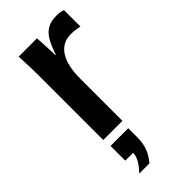

<svg xmlns="http://www.w3.org/2000/svg" viewBox="-242 -588 854 854"><g transform="rotate(-45 185.5 -160.5)"><path d="M190.4 -264.6V0H69.8V-404.8Q69.8 -442.9 68.6 -472.4Q67.4 -502 65.9 -528.3H181.2Q182.1 -518.1 182.9 -502Q183.6 -485.8 184.6 -468.8Q185.5 -451.7 186 -437.5Q186.5 -423.3 186.5 -417H188.5Q206.5 -469.7 223.1 -494.1Q239.3 -517.6 260.7 -528.1Q282.2 -538.6 314.5 -538.6Q338.4 -538.6 355 -531.7V-428.7Q327.6 -435.1 300.3 -435.1Q247.6 -435.1 219 -391.6Q190.4 -348.1 190.4 -264.6ZM185.5 97.7Q185.5 135.7 175 163.6Q164.6 191.4 141.6 218.8H77.6Q100.6 194.8 112.1 173.8Q123.5 152.8 123.5 134.3H74.2V41.5H185.5Z"/></g></svg>

Font: Arimo SemiBold
Style: Regular
Weight: 600
Designer: Steve Matteson
Foundry: Monotype Imaging Inc.
Version: Version 1.33